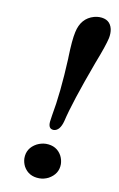

<svg xmlns="http://www.w3.org/2000/svg" viewBox="-79 -703 469 758"><g transform="rotate(10 155.5 -324.0)"><path d="M256.8 -658.2Q300.3 -658.2 309.1 -619.6Q312.5 -603 308.6 -583Q301.8 -552.2 272.5 -477.1Q209.5 -306.6 191.9 -230Q181.2 -189.5 156.7 -188Q133.8 -188 136.7 -218.3Q137.7 -227.5 140.1 -242.2Q157.7 -335.9 164.1 -475.6Q164.1 -478.5 164.1 -480Q166 -550.8 173.3 -583Q185.5 -641.1 236.3 -655.3Q247.6 -658.2 256.8 -658.2ZM62 -58.1Q62 -99.1 100.1 -119.6Q117.7 -128.4 136.2 -128.9Q180.2 -128.9 199.7 -92.8Q207.5 -77.1 208 -60.1Q208 -20 169.9 1Q152.3 9.8 133.8 9.8Q90.3 9.8 70.3 -25.9Q62.5 -41.5 62 -58.1Z"/></g></svg>

Font: Linux Libertine Capitals O
Style: Bold Italic Samll Caps
Weight: 400
Italic angle: -12°
Designer: Philipp H. Poll
Foundry: Philipp H. Poll
Version: Version 5.0.4